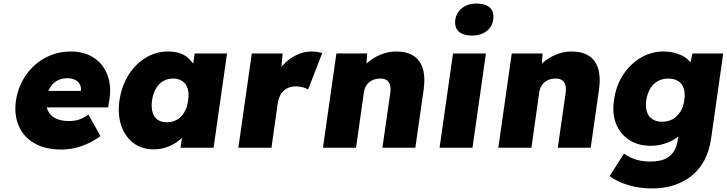

<svg xmlns="http://www.w3.org/2000/svg" viewBox="-20 -835 4107 1085"><path d="M326 10Q235 10 174 -25.5Q113 -61 86 -123.5Q59 -186 70 -266Q79 -326 106 -377Q133 -428 174.5 -465.5Q216 -503 268.5 -523.5Q321 -544 380 -544Q438 -544 482.5 -524Q527 -504 556 -467Q585 -430 596.5 -380Q608 -330 598 -270L591 -228H171L161 -321H455L434 -301L437 -320Q440 -342 431 -358.5Q422 -375 404 -384Q386 -393 362 -393Q328 -393 303.5 -379.5Q279 -366 263.5 -341Q248 -316 243 -281Q237 -241 249.5 -212Q262 -183 292.5 -167Q323 -151 370 -151Q401 -151 425.5 -159Q450 -167 480 -187L548 -66Q509 -38 471.5 -21.5Q434 -5 398 2.5Q362 10 326 10Z M848 9Q782 9 734.5 -26.5Q687 -62 665.5 -124.5Q644 -187 655 -267Q667 -349 706 -411Q745 -473 803 -508.5Q861 -544 930 -544Q967 -544 996.5 -534Q1026 -524 1046 -505Q1066 -486 1080 -462Q1094 -438 1101 -410L1063 -412L1080 -533H1263L1187 0H1000L1019 -130L1059 -128Q1046 -99 1025 -74Q1004 -49 976.5 -30.5Q949 -12 917 -1.5Q885 9 848 9ZM923 -144Q955 -144 980 -158.5Q1005 -173 1021.5 -201Q1038 -229 1043 -267Q1049 -306 1040.5 -334Q1032 -362 1011 -376.5Q990 -391 958 -391Q926 -391 901.5 -376.5Q877 -362 861 -334Q845 -306 839 -267Q834 -229 842 -201Q850 -173 870.5 -158.5Q891 -144 923 -144Z M1327 0 1403 -533H1577L1562 -358L1527 -388Q1547 -432 1579.5 -467.5Q1612 -503 1654 -523.5Q1696 -544 1739 -544Q1757 -544 1772.5 -541.5Q1788 -539 1801 -535L1721 -329Q1711 -336 1692 -341.5Q1673 -347 1650 -347Q1630 -347 1613 -340.5Q1596 -334 1583 -322Q1570 -310 1562 -293.5Q1554 -277 1550 -255L1514 0Z M1805 0 1881 -533H2055L2048 -425L2008 -413Q2023 -451 2056.5 -480.5Q2090 -510 2132.5 -527Q2175 -544 2219 -544Q2279 -544 2317 -519.5Q2355 -495 2369.5 -446.5Q2384 -398 2374 -328L2327 0H2141L2186 -313Q2189 -339 2183.5 -356.5Q2178 -374 2163.5 -383Q2149 -392 2127 -391Q2110 -391 2094.5 -386Q2079 -381 2066.5 -370.5Q2054 -360 2047 -347Q2040 -334 2037 -318L1992 0H1899Q1865 0 1841.5 0Q1818 0 1805 0Z M2464 0 2540 -533H2726L2650 0ZM2648 -634Q2597 -634 2572 -657.5Q2547 -681 2553 -724Q2559 -764 2591 -789.5Q2623 -815 2673 -815Q2723 -815 2748.5 -791.5Q2774 -768 2767 -724Q2762 -684 2729.5 -659Q2697 -634 2648 -634Z M2796 0 2872 -533H3046L3039 -425L2999 -413Q3014 -451 3047.5 -480.5Q3081 -510 3123.5 -527Q3166 -544 3210 -544Q3270 -544 3308 -519.5Q3346 -495 3360.5 -446.5Q3375 -398 3365 -328L3318 0H3132L3177 -313Q3180 -339 3174.5 -356.5Q3169 -374 3154.5 -383Q3140 -392 3118 -391Q3101 -391 3085.5 -386Q3070 -381 3057.5 -370.5Q3045 -360 3038 -347Q3031 -334 3028 -318L2983 0H2890Q2856 0 2832.5 0Q2809 0 2796 0Z M3663 230Q3594 230 3529 210.5Q3464 191 3425 160L3506 33Q3526 47 3549 57.5Q3572 68 3598.5 73Q3625 78 3655 78Q3703 78 3735.5 64.5Q3768 51 3786.5 23Q3805 -5 3811 -49L3823 -133L3861 -128Q3850 -95 3819 -68.5Q3788 -42 3745.5 -26.5Q3703 -11 3659 -11Q3587 -11 3536.5 -43.5Q3486 -76 3462 -134Q3438 -192 3450 -270Q3461 -351 3501.5 -412.5Q3542 -474 3601 -509Q3660 -544 3730 -544Q3760 -544 3786 -538Q3812 -532 3834 -521Q3856 -510 3871.5 -494.5Q3887 -479 3896 -461Q3905 -443 3906 -423L3867 -414L3893 -533H4067L3998 -49Q3988 18 3961 69.5Q3934 121 3890 157Q3846 193 3789 211.5Q3732 230 3663 230ZM3722 -147Q3756 -147 3782 -162Q3808 -177 3825 -204Q3842 -231 3847 -269Q3853 -307 3844 -334.5Q3835 -362 3813 -376.5Q3791 -391 3757 -391Q3723 -391 3697 -376.5Q3671 -362 3654.5 -334.5Q3638 -307 3632 -269Q3627 -231 3635.5 -204Q3644 -177 3666 -162Q3688 -147 3722 -147Z"/></svg>

Font: Lexend ExtBd
Style: Italic
Weight: 800
Italic angle: -8.13011°
Designer: Bonnie Shaver-Troup, Thomas Jockin
Foundry: Lexend
Version: Version 1.007